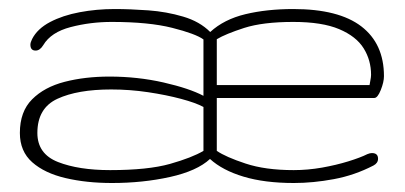

<svg xmlns="http://www.w3.org/2000/svg" viewBox="-20 -404 906 429"><path d="M230 4.9Q173.3 4.9 126.5 -6.1Q79.6 -17.1 52 -41.5Q24.4 -65.9 24.4 -106.9Q24.4 -154.8 51.8 -182.1Q79.1 -209.5 124.5 -221.2Q169.9 -232.9 224.6 -232.9Q287.6 -232.9 345.5 -219.7Q403.3 -206.5 434.6 -189.9V-315.9Q417 -328.6 364.7 -341.8Q312.5 -355 229.5 -355Q182.1 -355 137.9 -343.5Q93.8 -332 76.7 -303.2Q69.3 -291 59.6 -291Q47.9 -291 47.9 -304.2Q47.9 -309.1 51.8 -316.9Q63.5 -339.8 91.8 -354.7Q120.1 -369.6 158 -376.7Q195.8 -383.8 235.8 -383.8Q270.5 -383.8 311.3 -380.9Q352.1 -377.9 389.2 -366.9Q426.3 -356 449.7 -332.5Q480.5 -360.8 528.3 -372.3Q576.2 -383.8 635.3 -383.8Q736.8 -383.8 787.4 -345Q837.9 -306.2 837.9 -233.9Q837.9 -220.7 830.8 -202.9Q823.7 -185.1 816.4 -185.1H464.4V-66.9Q484.4 -53.2 528.6 -38.6Q572.8 -23.9 636.2 -23.9Q667.5 -23.9 699.5 -29.5Q731.4 -35.2 758.3 -43.5Q785.2 -51.8 800.8 -59.6Q806.6 -62 811 -62Q824.7 -62 824.7 -49.3Q824.7 -39.6 814.5 -34.2Q772 -12.2 725.8 -3.7Q679.7 4.9 636.7 4.9Q571.3 4.9 524.2 -9.3Q477.1 -23.4 449.2 -48.8Q420.4 -22 359.6 -8.5Q298.8 4.9 230 4.9ZM464.4 -213.9H805.7Q805.7 -214.8 807.4 -223.4Q809.1 -231.9 809.1 -236.8Q809.1 -269.5 792.5 -296.1Q775.9 -322.8 737.8 -338.9Q699.7 -355 635.3 -355Q567.4 -355 525.6 -341.6Q483.9 -328.1 464.4 -316.4ZM226.1 -23.9Q310.5 -23.9 359.9 -37.8Q409.2 -51.8 434.6 -66.9V-165Q417.5 -174.3 384.5 -183.1Q351.6 -191.9 310.8 -198Q270 -204.1 228.5 -204.1Q153.3 -204.1 108.4 -183.3Q63.5 -162.6 63.5 -106.9Q63.5 -60.1 109.6 -42Q155.8 -23.9 226.1 -23.9Z"/></svg>

Font: Gruppo
Style: Regular
Weight: 400
Designer: Vernon Adams
Foundry: Vernon Adams
Version: Version 1.001; ttfautohint (v1.8.4.7-5d5b);gftools[0.9.28]